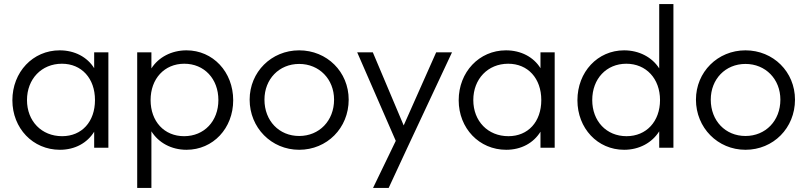

<svg xmlns="http://www.w3.org/2000/svg" viewBox="-20 -728 3977 946"><path d="M275 10C350 10 410 -24 444 -79V0H514V-470H444V-392C410 -447 348 -480 274 -480C142 -480 41 -373 41 -234C41 -96 142 10 275 10ZM113 -235C113 -339 185 -414 285 -414C382 -414 448 -342 448 -235C448 -128 383 -57 286 -57C185 -57 113 -131 113 -235Z M899 10C1030 10 1129 -96 1129 -234C1129 -374 1029 -480 899 -480C825 -480 761 -446 726 -391V-470H656V198H726V-81C761 -25 824 10 899 10ZM722 -235C722 -340 790 -414 888 -414C986 -414 1056 -340 1056 -235C1056 -131 986 -57 887 -57C789 -57 722 -130 722 -235Z M1454 10C1591 10 1698 -97 1698 -237C1698 -374 1591 -480 1454 -480C1317 -480 1210 -373 1210 -237C1210 -99 1317 10 1454 10ZM1283 -237C1283 -338 1355 -413 1454 -413C1553 -413 1626 -338 1626 -237C1626 -133 1553 -58 1454 -58C1355 -58 1283 -133 1283 -237Z M1818 198H1895L1986 2L2207 -470H2129L1969 -110L1817 -470H1740L1930 -34Z M2474 10C2549 10 2609 -24 2643 -79V0H2713V-470H2643V-392C2609 -447 2547 -480 2473 -480C2341 -480 2240 -373 2240 -234C2240 -96 2341 10 2474 10ZM2312 -235C2312 -339 2384 -414 2484 -414C2581 -414 2647 -342 2647 -235C2647 -128 2582 -57 2485 -57C2384 -57 2312 -131 2312 -235Z M3055 10C3130 10 3193 -25 3228 -81V0H3298V-708H3228V-391C3193 -446 3129 -480 3055 -480C2925 -480 2825 -374 2825 -234C2825 -96 2924 10 3055 10ZM2898 -235C2898 -340 2968 -414 3066 -414C3164 -414 3232 -340 3232 -235C3232 -130 3165 -57 3067 -57C2968 -57 2898 -131 2898 -235Z M3653 10C3790 10 3897 -97 3897 -237C3897 -374 3790 -480 3653 -480C3516 -480 3409 -373 3409 -237C3409 -99 3516 10 3653 10ZM3482 -237C3482 -338 3554 -413 3653 -413C3752 -413 3825 -338 3825 -237C3825 -133 3752 -58 3653 -58C3554 -58 3482 -133 3482 -237Z"/></svg>

Font: MV Cash Light
Style: Regular
Weight: 300
Designer: Rodrigo Fuenzalida
Foundry: fragTYPE
Version: Version 1.100;Glyphs 3.1.2 (3151)